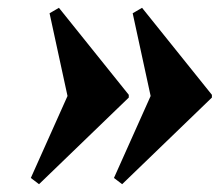

<svg xmlns="http://www.w3.org/2000/svg" viewBox="-20 -600 573 492"><path d="M293 -128 272 -144 366 -354 320 -566 344 -580 523 -357V-350ZM80 -128 59 -144 153 -354 107 -566 131 -580 310 -357V-350Z"/></svg>

Font: Platypi Light
Style: Bold Italic
Weight: 700
Italic angle: -13°
Version: Version 1.200